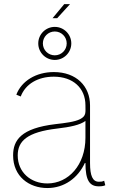

<svg xmlns="http://www.w3.org/2000/svg" viewBox="-20 -905 550 936"><path d="M210.9 11.7C293 11.7 359.9 -37.1 393.6 -110.4H396.5C396.5 -23.4 418 3.4 461.9 3.4C480.5 3.4 487.8 0.5 493.2 -2L487.8 -23.9C478 -19.5 474.6 -19 461.9 -19C431.6 -19 418.9 -48.3 418.9 -109.9V-391.6C418.9 -484.4 352.5 -553.7 242.2 -553.7C156.7 -553.7 85.4 -511.2 59.6 -443.4L81.1 -434.6C104 -495.6 165 -531.2 242.2 -531.2C335.4 -531.2 396.5 -476.1 396.5 -391.6C396.5 -356.9 401.4 -340.3 370.6 -324.2C343.3 -310.5 297.4 -305.2 250 -299.8C82.5 -279.8 43.9 -221.7 43.9 -147.5C43.9 -45.4 121.1 11.7 210.9 11.7ZM210.9 -10.7C129.4 -10.7 66.4 -65.4 66.4 -147.5C66.4 -217.3 112.3 -261.2 258.8 -278.3C321.3 -285.6 369.6 -295.4 396.5 -315.4V-233.4C396.5 -101.1 314 -10.7 210.9 -10.7ZM247.1 -612.8C291.5 -612.8 327.6 -648.9 327.6 -693.4C327.6 -737.8 291.5 -773.9 247.1 -773.9C202.6 -773.9 166.5 -737.8 166.5 -693.4C166.5 -648.9 202.6 -612.8 247.1 -612.8ZM247.1 -635.3C214.8 -635.3 189 -661.1 189 -693.4C189 -725.6 214.8 -751.5 247.1 -751.5C279.3 -751.5 305.2 -725.6 305.2 -693.4C305.2 -661.1 279.3 -635.3 247.1 -635.3ZM236.3 -816.4H258.8L321.3 -884.8H293Z"/></svg>

Font: Raveo Thin
Style: Regular
Weight: 100
Designer: Jakub Foglar, Rasmus Andersson (Inter)
Foundry: Jakubfoglar.com
Version: Version 1.100;Glyphs 3.2.3 (3260)